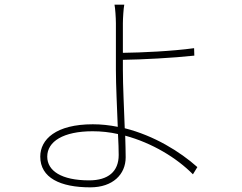

<svg xmlns="http://www.w3.org/2000/svg" viewBox="-20 -782 1040 825"><path d="M490 -116C490 -45 445 -7 363 -7C244 -7 183 -48 183 -109C183 -174 252 -218 378 -218C415 -218 452 -214 487 -206C489 -170 490 -138 490 -116ZM508 -525C590 -526 723 -533 815 -543L814 -575C720 -562 588 -556 508 -555V-682C508 -703 511 -748 514 -762H472C475 -749 478 -705 478 -682V-482C478 -415 483 -319 486 -237C451 -244 415 -248 379 -248C220 -248 153 -183 153 -109C153 -18 239 23 368 23C465 23 520 -33 520 -106C520 -131 519 -163 518 -199C633 -168 739 -104 809 -33L828 -64C754 -130 643 -199 516 -231C513 -316 508 -414 508 -482Z"/></svg>

Font: Noto Sans Japanese Thin
Style: Regular
Weight: 100
Designer: Ryoko NISHIZUKA (kana & ideographs); Paul D. Hunt (Latin, Greek & Cyrillic); Wenlong ZHANG (bopomofo); Sandoll Communica
Foundry: Adobe Systems Incorporated
Version: Version 1.000;PS 1;hotconv 1.0.78;makeotf.lib2.5.61930